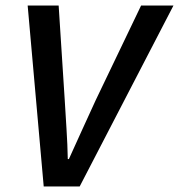

<svg xmlns="http://www.w3.org/2000/svg" viewBox="-20 -674 647 694"><path d="M138 0 80 -654H192L214 -312Q217 -260 220.5 -206Q224 -152 225 -99H229Q253 -152 277.5 -206Q302 -260 326 -312L490 -654H607L268 0Z"/></svg>

Font: Source Sans 3 Semibold
Style: Italic
Weight: 600
Italic angle: -11°
Designer: Paul D. Hunt
Foundry: Adobe
Version: Version 3.052;hotconv 1.1.0;makeotfexe 2.6.0